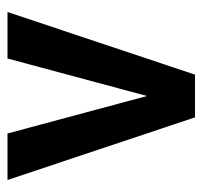

<svg xmlns="http://www.w3.org/2000/svg" viewBox="-34 -506 540 512"><g transform="rotate(-90 236.0 -250.0)"><path d="M136 -500 236 -128 336 -500H460L293 0H179L12 -500Z"/></g></svg>

Font: Epunda Sans SemiBold
Style: Regular
Weight: 600
Designer: Simon Atzbach
Foundry: typofactur
Version: Version 2.204; ttfautohint (v1.8.4.7-5d5b)